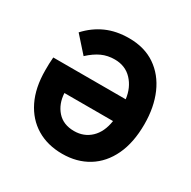

<svg xmlns="http://www.w3.org/2000/svg" viewBox="-160 -870 1037 1040"><g transform="rotate(30 358.0 -350.0)"><path d="M357 12Q265 12 196.5 -29.2Q128 -70.5 90 -148Q52 -225.5 52 -335Q52 -355 52.5 -375.2Q53 -395.5 55 -416H508Q499.5 -484.5 457.8 -529Q416 -573.5 349.5 -573.5Q305.5 -573.5 268.8 -556.8Q232 -540 193.5 -504.5L106 -602.5Q155.5 -656.5 217.8 -684.2Q280 -712 360 -712Q456 -712 524 -665.8Q592 -619.5 627.8 -537.5Q663.5 -455.5 663.5 -349Q663.5 -234.5 625.2 -153.8Q587 -73 517.8 -30.5Q448.5 12 357 12ZM351 -127Q412.5 -127 454.5 -166.8Q496.5 -206.5 507.5 -279.5H203.5Q207 -213.5 245.2 -170.2Q283.5 -127 351 -127Z"/></g></svg>

Font: Overpass ExtraBold
Style: Regular
Weight: 800
Designer: Delve Withrington, Dave Bailey, Thomas Jockin
Foundry: Delve Fonts LLC
Version: Version 4.000; ttfautohint (v1.8.3)